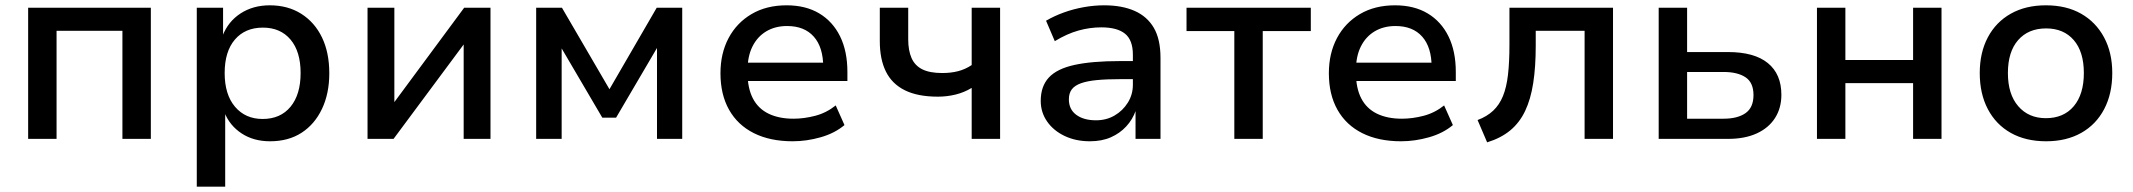

<svg xmlns="http://www.w3.org/2000/svg" viewBox="-20 -523 8031 723"><path d="M86 0V-494H548V0H441V-407H193V0Z M721 180V-494H820V-388H818Q839 -442 886 -472.5Q933 -503 996 -503Q1064 -503 1114.5 -471Q1165 -439 1192.5 -382Q1220 -325 1220 -247Q1220 -171 1192.5 -113Q1165 -55 1115.5 -23Q1066 9 997 9Q935 9 890 -20.5Q845 -50 825 -100H828V180ZM969 -75Q1036 -75 1074 -121Q1112 -167 1112 -248Q1112 -329 1074 -374Q1036 -419 970 -419Q903 -419 864.5 -374Q826 -329 826 -248Q826 -167 865 -121Q904 -75 969 -75Z M1364 0V-494H1465V-125H1455L1728 -494H1827V0H1726V-369H1736L1462 0Z M1999 0V-494H2096L2275 -187L2453 -494H2549V0H2454V-356H2462L2300 -80H2248L2086 -356H2095V0Z M2965 9Q2880 9 2819 -21.5Q2758 -52 2725.5 -109.5Q2693 -167 2693 -247Q2693 -322 2723.5 -379.5Q2754 -437 2810 -470Q2866 -503 2942 -503Q3014 -503 3065 -472.5Q3116 -442 3143.5 -386Q3171 -330 3171 -252V-218H2776V-287H3097L3080 -270Q3080 -345 3044.5 -385Q3009 -425 2944 -425Q2899 -425 2865.5 -405Q2832 -385 2813.5 -348Q2795 -311 2795 -259V-249Q2795 -191 2815 -152.5Q2835 -114 2874 -95Q2913 -76 2968 -76Q3008 -76 3050 -87Q3092 -98 3127 -126L3160 -52Q3123 -21 3070 -6Q3017 9 2965 9Z M3639 0V-192Q3611 -175 3578.5 -167Q3546 -159 3512 -159Q3436 -159 3387.5 -183Q3339 -207 3316 -253.5Q3293 -300 3293 -368V-494H3400V-375Q3400 -333 3412.5 -304.5Q3425 -276 3453 -262Q3481 -248 3528 -248Q3561 -248 3588 -255Q3615 -262 3639 -278V-494H3746V0Z M4084 9Q4031 9 3989 -11Q3947 -31 3923 -65.5Q3899 -100 3899 -143Q3899 -198 3929.5 -231Q3960 -264 4026 -278.5Q4092 -293 4197 -293H4262V-225H4202Q4148 -225 4111 -221.5Q4074 -218 4050.5 -209.5Q4027 -201 4016 -186.5Q4005 -172 4005 -149Q4005 -111 4033 -90.5Q4061 -70 4107 -70Q4146 -70 4177 -88Q4208 -106 4227 -136.5Q4246 -167 4246 -204V-317Q4246 -372 4216.5 -396Q4187 -420 4127 -420Q4084 -420 4041 -408Q3998 -396 3952 -368L3919 -445Q3950 -463 3986 -476Q4022 -489 4061 -496Q4100 -503 4138 -503Q4205 -503 4252.5 -482Q4300 -461 4325 -418Q4350 -375 4350 -305V0H4256V-107H4257Q4245 -73 4221 -47Q4197 -21 4163 -6Q4129 9 4084 9Z M4628 0V-406H4448V-494H4916V-406H4735V0Z M5256 9Q5171 9 5110 -21.5Q5049 -52 5016.5 -109.5Q4984 -167 4984 -247Q4984 -322 5014.5 -379.5Q5045 -437 5101 -470Q5157 -503 5233 -503Q5305 -503 5356 -472.5Q5407 -442 5434.5 -386Q5462 -330 5462 -252V-218H5067V-287H5388L5371 -270Q5371 -345 5335.5 -385Q5300 -425 5235 -425Q5190 -425 5156.5 -405Q5123 -385 5104.5 -348Q5086 -311 5086 -259V-249Q5086 -191 5106 -152.5Q5126 -114 5165 -95Q5204 -76 5259 -76Q5299 -76 5341 -87Q5383 -98 5418 -126L5451 -52Q5414 -21 5361 -6Q5308 9 5256 9Z M5580 13 5544 -71Q5579 -84 5602.5 -106Q5626 -128 5639.5 -161Q5653 -194 5658.5 -241.5Q5664 -289 5664 -354V-494H6054V0H5947V-407H5763V-351Q5763 -271 5753.5 -210Q5744 -149 5723 -105Q5702 -61 5667 -32Q5632 -3 5580 13Z M6226 0V-494H6333V-327H6487Q6586 -327 6637 -285.5Q6688 -244 6688 -166Q6688 -116 6664 -78.5Q6640 -41 6595 -20.5Q6550 0 6487 0ZM6333 -76H6470Q6523 -76 6553 -97Q6583 -118 6583 -165Q6583 -212 6553 -232Q6523 -252 6470 -252H6333Z M6822 0V-494H6929V-297H7184V-494H7291V0H7184V-210H6929V0Z M7685 9Q7608 9 7552 -22.5Q7496 -54 7465.5 -112Q7435 -170 7435 -248Q7435 -325 7465.5 -382.5Q7496 -440 7552 -471.5Q7608 -503 7684 -503Q7761 -503 7816.5 -471.5Q7872 -440 7903 -382.5Q7934 -325 7934 -248Q7934 -170 7903.5 -112Q7873 -54 7817 -22.5Q7761 9 7685 9ZM7684 -78Q7751 -78 7789 -123Q7827 -168 7827 -248Q7827 -328 7789 -372Q7751 -416 7685 -416Q7618 -416 7579.5 -372Q7541 -328 7541 -248Q7541 -168 7580 -123Q7619 -78 7684 -78Z"/></svg>

Font: Nunito Sans 9pt SemiBold
Style: Regular
Weight: 600
Version: Version 3.101;gftools[0.9.27]